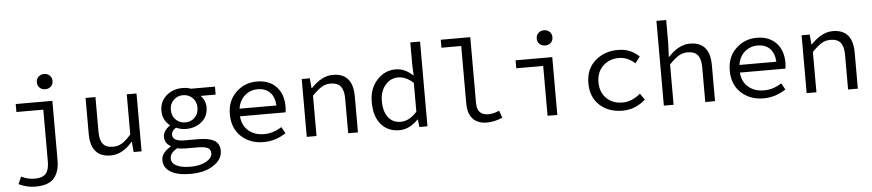

<svg xmlns="http://www.w3.org/2000/svg" viewBox="-49 -1050 7298 1607"><g transform="rotate(-5 3600.0 -246.0)"><path d="M194 217Q123 217 55 184L82 123Q138 150 193 150Q262 150 289 117.5Q316 85 316 18V-419H90V-486H398V12Q398 110 351.5 163.5Q305 217 194 217ZM282 -652Q282 -680 301 -698Q320 -716 348 -716Q376 -716 395 -698Q414 -680 414 -652Q414 -623 395 -605.5Q376 -588 348 -588Q320 -588 301 -605.5Q282 -623 282 -652Z M846 12Q677 12 677 -184V-486H760V-195Q760 -125 786 -92Q812 -59 872 -59Q913 -59 947.5 -80Q982 -101 1023 -149V-486H1105V0H1038L1031 -85H1027Q944 12 846 12Z M1496 224Q1389 224 1330.5 188.5Q1272 153 1272 89Q1272 27 1352 -19V-23Q1302 -50 1302 -103Q1302 -155 1360 -194V-198Q1300 -243 1300 -324Q1300 -401 1355.5 -449.5Q1411 -498 1491 -498Q1532 -498 1563 -486H1764V-419H1638Q1679 -376 1679 -321Q1679 -245 1625.5 -199.5Q1572 -154 1491 -154Q1450 -154 1409 -172Q1371 -148 1371 -116Q1371 -60 1472 -60H1581Q1676 -60 1721 -33.5Q1766 -7 1766 54Q1766 125 1691 174.5Q1616 224 1496 224ZM1491 -209Q1539 -209 1571 -241Q1603 -273 1603 -324Q1603 -374 1570.5 -406Q1538 -438 1491 -438Q1444 -438 1411.5 -406Q1379 -374 1379 -324Q1379 -273 1411.5 -241Q1444 -209 1491 -209ZM1502 164Q1584 164 1634.5 135Q1685 106 1685 67Q1685 34 1658.5 21Q1632 8 1574 8H1479Q1433 8 1405 0Q1343 34 1343 81Q1343 120 1384 142Q1425 164 1502 164Z M2130 12Q2017 12 1942.5 -57Q1868 -126 1868 -244Q1868 -358 1941 -428Q2014 -498 2116 -498Q2220 -498 2279 -436Q2338 -374 2338 -270Q2338 -246 2334 -220H1951Q1958 -140 2010 -97Q2062 -54 2140 -54Q2216 -54 2288 -100L2318 -46Q2231 12 2130 12ZM2118 -433Q2056 -433 2010 -393.5Q1964 -354 1953 -284H2263Q2258 -358 2220 -395.5Q2182 -433 2118 -433Z M2493 0V-486H2561L2568 -403H2572Q2662 -498 2755 -498Q2923 -498 2923 -302V0H2841V-291Q2841 -361 2814.5 -394Q2788 -427 2729 -427Q2688 -427 2654.5 -406.5Q2621 -386 2575 -339V0Z M3271 12Q3174 12 3117 -55Q3060 -122 3060 -242Q3060 -356 3125.5 -427Q3191 -498 3281 -498Q3360 -498 3426 -435H3429L3425 -525V-712H3507V0H3439L3432 -64H3429Q3355 12 3271 12ZM3288 -57Q3360 -57 3425 -130V-372Q3364 -429 3297 -429Q3233 -429 3189 -377Q3145 -325 3145 -243Q3145 -156 3183 -106.5Q3221 -57 3288 -57Z M4007 12Q3929 12 3888 -32.5Q3847 -77 3847 -163V-645H3681V-712H3929V-157Q3929 -56 4025 -56Q4068 -56 4116 -78L4137 -17Q4068 12 4007 12Z M4516 0V-419H4290V-486H4598V0ZM4482 -652Q4482 -680 4501 -698Q4520 -716 4548 -716Q4576 -716 4595 -698Q4614 -680 4614 -652Q4614 -623 4595 -605.5Q4576 -588 4548 -588Q4520 -588 4501 -605.5Q4482 -623 4482 -652Z M5146 12Q5029 12 4954.5 -56Q4880 -124 4880 -242Q4880 -360 4958 -429Q5036 -498 5151 -498Q5255 -498 5328 -427L5287 -374Q5223 -430 5154 -430Q5070 -430 5017.5 -378Q4965 -326 4965 -242Q4965 -159 5016.5 -107.5Q5068 -56 5152 -56Q5230 -56 5302 -117L5339 -64Q5254 12 5146 12Z M5493 0V-712H5575V-518L5570 -403H5573Q5661 -498 5755 -498Q5923 -498 5923 -302V0H5841V-291Q5841 -361 5814.5 -394Q5788 -427 5729 -427Q5688 -427 5654.5 -406.5Q5621 -386 5575 -339V0Z M6330 12Q6217 12 6142.5 -57Q6068 -126 6068 -244Q6068 -358 6141 -428Q6214 -498 6316 -498Q6420 -498 6479 -436Q6538 -374 6538 -270Q6538 -246 6534 -220H6151Q6158 -140 6210 -97Q6262 -54 6340 -54Q6416 -54 6488 -100L6518 -46Q6431 12 6330 12ZM6318 -433Q6256 -433 6210 -393.5Q6164 -354 6153 -284H6463Q6458 -358 6420 -395.5Q6382 -433 6318 -433Z M6693 0V-486H6761L6768 -403H6772Q6862 -498 6955 -498Q7123 -498 7123 -302V0H7041V-291Q7041 -361 7014.5 -394Q6988 -427 6929 -427Q6888 -427 6854.5 -406.5Q6821 -386 6775 -339V0Z"/></g></svg>

Font: TypoPRO Source Code Pro
Style: Regular
Weight: 400
Monospace: yes
Designer: Paul D. Hunt, Teo Tuominen
Foundry: Adobe Systems Incorporated
Version: Version 2.010;PS 1.0;hotconv 1.0.84;makeotf.lib2.5.63406